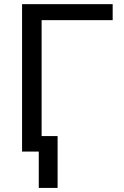

<svg xmlns="http://www.w3.org/2000/svg" viewBox="-20 -731 596 926"><path d="M523.4 -633.8H180.7V0H86.4V-710.9H523.4ZM257.8 175.3H167V-74.7H257.8Z"/></svg>

Font: Roboto
Style: Regular
Weight: 400
Designer: Google
Version: Version 2.001047; 2015